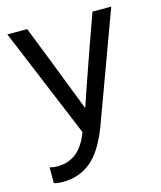

<svg xmlns="http://www.w3.org/2000/svg" viewBox="-105 -586 706 841"><g transform="rotate(-15 248.0 -165.5)"><path d="M296 -11Q256 93 202.5 135.5Q149 178 78 178Q52 178 36 173V101Q51 106 71 106Q173 106 215 -11L8 -509H98L164 -341L254 -109Q262 -135 334 -341L394 -509H479Z"/></g></svg>

Font: Hind Siliguri Fixed
Style: Regular
Weight: 400
Designer: Jyotish Sonowal
Foundry: Indian Type Foundry
Version: Version 1.001;October 28, 2021;FontCreator 12.0.0.2565 64-bi